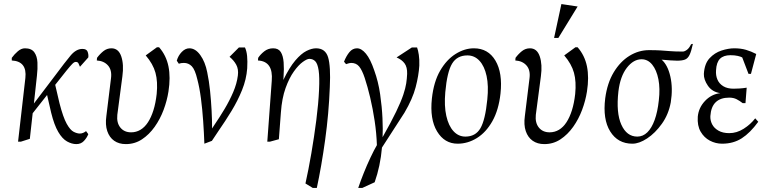

<svg xmlns="http://www.w3.org/2000/svg" viewBox="-20 -698 3785 946"><path d="M69 0 105 -314Q114 -396 38 -400V-413Q51 -431 68 -445.5Q85 -460 103 -460Q135 -460 149 -440.5Q163 -421 164.5 -390Q166 -359 162 -325L147 -188L254 -329Q300 -391 327.5 -424Q355 -457 386 -457Q407 -457 412 -442.5Q417 -428 415 -415L374 -369Q370 -379 366.5 -386Q363 -393 353 -393Q346 -393 336.5 -383.5Q327 -374 307.5 -350Q288 -326 252 -280L273 -190Q291 -120 308.5 -88.5Q326 -57 343 -48.5Q360 -40 373 -40Q382 -40 390 -43.5Q398 -47 404 -52L415 -37Q408 -19 393.5 -3.5Q379 12 356 12Q334 12 310.5 -1Q287 -14 267 -48Q247 -82 232 -143L212 -230L141 -140L127 -14L83 0Z M600 12Q566 12 542.5 -4.5Q519 -21 508.5 -52Q498 -83 504 -126L527 -313Q532 -353 512 -375.5Q492 -398 457 -400L458 -413Q472 -432 489.5 -446Q507 -460 529 -460Q564 -460 577.5 -420Q591 -380 583 -322L558 -132Q554 -93 573 -69.5Q592 -46 626 -46Q651 -46 672 -58.5Q693 -71 709 -95.5Q725 -120 736 -155Q747 -190 752 -235Q758 -296 746 -339.5Q734 -383 698 -425L753 -465H764Q799 -425 810 -371Q821 -317 810 -247Q803 -202 786 -156.5Q769 -111 742 -73Q715 -35 679.5 -11.5Q644 12 600 12Z M987 10Q985 -44 981 -102Q977 -160 970 -213.5Q963 -267 952 -308Q941 -355 925 -371.5Q909 -388 886 -388Q879 -388 872.5 -387Q866 -386 861 -384L851 -399Q858 -424 875.5 -442Q893 -460 913 -460Q943 -460 967 -426.5Q991 -393 1001 -342Q1010 -299 1015 -250.5Q1020 -202 1022.5 -154.5Q1025 -107 1025 -65L1036 -82Q1062 -120 1086.5 -161Q1111 -202 1129 -244Q1147 -286 1152 -326Q1156 -357 1144 -379Q1132 -401 1111 -418L1157 -464H1187Q1195 -447 1197.5 -422Q1200 -397 1198 -361Q1194 -307 1172.5 -254Q1151 -201 1120.5 -151Q1090 -101 1058 -55L1024 -4Z M1521 228 1485 206Q1500 139 1514 57.5Q1528 -24 1538.5 -106Q1549 -188 1552 -255Q1555 -318 1550 -351Q1545 -384 1533.5 -396Q1522 -408 1504 -408Q1493 -408 1472 -393Q1451 -378 1428 -346Q1405 -314 1387 -264Q1369 -214 1364 -144L1354 -12L1310 0H1297L1319 -300Q1323 -348 1306 -373Q1289 -398 1251 -400L1252 -413Q1263 -430 1282 -445Q1301 -460 1326 -460Q1352 -460 1363.5 -441.5Q1375 -423 1377.5 -391Q1380 -359 1377 -318L1376 -304Q1406 -366 1435 -400Q1464 -434 1490 -447Q1516 -460 1537 -460Q1583 -460 1596.5 -416Q1610 -372 1605 -268Q1600 -138 1582 -8.5Q1564 121 1541 228Z M1745 228Q1756 195 1772 155Q1788 115 1805.5 78Q1823 41 1837 17Q1835 -42 1826 -102Q1817 -162 1804 -217Q1791 -272 1777 -314Q1764 -353 1749.5 -370.5Q1735 -388 1710 -388Q1702 -388 1685 -382L1675 -394Q1686 -422 1701.5 -441Q1717 -460 1739 -460Q1761 -460 1783 -433.5Q1805 -407 1824 -351Q1844 -296 1853 -233.5Q1862 -171 1864.5 -115Q1867 -59 1865 -22Q1908 -98 1932 -148Q1956 -198 1967 -231Q1978 -264 1981.5 -287.5Q1985 -311 1986 -334Q1987 -367 1973.5 -385.5Q1960 -404 1934 -415L2009 -464H2035Q2040 -451 2043.5 -428Q2047 -405 2046 -375Q2043 -326 2028 -268.5Q2013 -211 1973 -143L1862 29Q1858 75 1849 117.5Q1840 160 1826 200L1765 228Z M2235 10Q2170 10 2133.5 -50.5Q2097 -111 2108 -213Q2117 -295 2148.5 -349.5Q2180 -404 2224.5 -432Q2269 -460 2315 -460Q2385 -460 2421 -399.5Q2457 -339 2446 -237Q2437 -156 2406 -101Q2375 -46 2330 -18Q2285 10 2235 10ZM2273 -25Q2323 -25 2347 -66Q2371 -107 2381 -208Q2388 -275 2377.5 -323.5Q2367 -372 2342.5 -398.5Q2318 -425 2283 -425Q2232 -425 2207.5 -384.5Q2183 -344 2174 -244Q2168 -176 2179 -127Q2190 -78 2214.5 -51.5Q2239 -25 2273 -25Z M2662 12Q2628 12 2604.5 -4.5Q2581 -21 2570.5 -52Q2560 -83 2566 -126L2589 -313Q2594 -353 2574 -375.5Q2554 -398 2519 -400L2520 -413Q2534 -432 2551.5 -446Q2569 -460 2591 -460Q2626 -460 2639.5 -420Q2653 -380 2645 -322L2620 -132Q2616 -93 2635 -69.5Q2654 -46 2688 -46Q2713 -46 2734 -58.5Q2755 -71 2771 -95.5Q2787 -120 2798 -155Q2809 -190 2814 -235Q2820 -296 2808 -339.5Q2796 -383 2760 -425L2815 -465H2826Q2861 -425 2872 -371Q2883 -317 2872 -247Q2865 -202 2848 -156.5Q2831 -111 2804 -73Q2777 -35 2741.5 -11.5Q2706 12 2662 12ZM2710 -511 2746 -678 2826 -666 2731 -511Z M3096 10Q3024 10 2986.5 -50.5Q2949 -111 2962 -214Q2972 -289 3004 -342Q3036 -395 3081.5 -423Q3127 -451 3178 -451Q3212 -451 3235 -449.5Q3258 -448 3282.5 -446Q3307 -444 3344 -444Q3353 -444 3364.5 -452.5Q3376 -461 3385 -480L3394 -482Q3386 -445 3377.5 -427.5Q3369 -410 3355 -404.5Q3341 -399 3316 -399Q3304 -399 3282.5 -400.5Q3261 -402 3240 -404Q3270 -378 3283 -320.5Q3296 -263 3285 -194Q3274 -134 3241 -88Q3208 -42 3168.5 -16Q3129 10 3096 10ZM3120 -25Q3148 -25 3169.5 -46Q3191 -67 3205.5 -107Q3220 -147 3226 -203Q3233 -262 3224 -307.5Q3215 -353 3193.5 -379.5Q3172 -406 3141 -406Q3101 -406 3068.5 -364Q3036 -322 3027 -248Q3015 -142 3041.5 -83.5Q3068 -25 3120 -25Z M3538 10Q3506 10 3477.5 -5Q3449 -20 3432 -49.5Q3415 -79 3418 -123Q3422 -167 3453.5 -200.5Q3485 -234 3529 -239Q3489 -245 3468 -275.5Q3447 -306 3448 -334Q3451 -384 3476 -411Q3501 -438 3535 -449Q3569 -460 3598 -460Q3630 -460 3655.5 -452.5Q3681 -445 3706 -432L3680 -334H3668L3637 -415Q3630 -419 3615 -422.5Q3600 -426 3579 -426Q3545 -426 3527.5 -408.5Q3510 -391 3508 -352Q3506 -326 3515 -305.5Q3524 -285 3544 -273Q3564 -261 3594 -261Q3607 -261 3623.5 -262Q3640 -263 3659 -266L3653 -190H3639Q3625 -201 3609.5 -209Q3594 -217 3573 -217Q3530 -217 3506.5 -194.5Q3483 -172 3480 -126Q3479 -105 3488.5 -86Q3498 -67 3519.5 -54.5Q3541 -42 3573 -42Q3610 -42 3644 -63.5Q3678 -85 3701 -115L3716 -98Q3676 -43 3634.5 -16.5Q3593 10 3538 10Z"/></svg>

Font: Ancizar Serif Light
Style: Italic
Weight: 300
Italic angle: -4°
Designer: Cesar Puertas, Viviana Monsalve, Julian Moncada, Julian Prieto, Jose Castro, Felipe Aragon, Mariel Hernandez, Sara Alarc
Version: Version 8.100